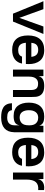

<svg xmlns="http://www.w3.org/2000/svg" viewBox="1245 -1824 783 3313"><g transform="rotate(90 1636.5 -167.5)"><path d="M565.9 -524.9 352.1 0H215.8L1 -524.9H138.2L288.1 -109.9L437 -524.9Z M845.7 -539.1Q907.7 -539.1 954.6 -519Q1001.5 -499 1029.8 -462.4Q1058.1 -425.8 1072 -377.9Q1085.9 -330.1 1085.9 -271Q1085.9 -262.7 1083.5 -222.2H717.8Q724.1 -151.4 755.4 -120.6Q786.6 -89.8 845.7 -89.8Q935.1 -89.8 956.5 -155.8H1076.7Q1061.5 -74.2 1000.7 -30Q939.9 14.2 841.8 14.2Q718.3 14.2 655 -55.2Q591.8 -124.5 591.8 -259.8Q591.8 -393.1 655.3 -466.1Q718.8 -539.1 845.7 -539.1ZM718.8 -316.9H960.9Q948.7 -435.1 840.8 -435.1Q785.6 -435.1 755.4 -407.7Q725.1 -380.4 718.8 -316.9Z M1464.4 -539.1Q1547.4 -539.1 1594 -504.6Q1640.6 -470.2 1650.4 -397.9Q1654.3 -362.3 1654.3 -304.2V0H1533.2V-304.2Q1533.2 -335.4 1528.6 -357.7Q1523.9 -379.9 1512.5 -397.7Q1501 -415.5 1479 -424.3Q1457 -433.1 1424.3 -433.1Q1369.1 -435.5 1335.7 -396.2Q1302.2 -356.9 1302.2 -277.8V0H1181.2V-524.9H1292L1297.4 -440.9Q1308.1 -494.6 1350.8 -516.8Q1393.6 -539.1 1464.4 -539.1Z M2262.7 -143.1Q2262.7 -48.8 2261.7 -18.1Q2258.3 92.3 2193.4 148.2Q2128.4 204.1 2006.8 204.1Q1953.1 204.1 1912.4 196Q1871.6 188 1836.9 168Q1802.2 147.9 1782.7 110.4Q1763.2 72.8 1760.7 18.1H1880.9Q1887.7 64 1918.7 82Q1949.7 100.1 2006.8 100.1Q2076.2 100.1 2109.1 66.9Q2142.1 33.7 2142.1 -23.9V-111.8Q2131.8 -56.2 2093.3 -33.7Q2054.7 -11.2 1980 -11.2Q1921.4 -11.2 1877.2 -29.8Q1833 -48.3 1805.7 -83.3Q1778.3 -118.2 1764.6 -166Q1751 -213.9 1751 -273.9Q1751 -401.9 1812.5 -470.5Q1874 -539.1 1986.8 -539.1Q2056.2 -539.1 2094.7 -520Q2133.3 -501 2147.9 -454.1L2150.9 -524.9H2262.7ZM1881.8 -273.9Q1881.8 -202.6 1912.6 -158.9Q1943.4 -115.2 2006.8 -115.2Q2069.3 -115.2 2105.7 -152.3Q2142.1 -189.5 2142.1 -269V-290Q2142.1 -321.8 2134.5 -346.9Q2127 -372.1 2114.3 -388.2Q2101.6 -404.3 2084.5 -415.3Q2067.4 -426.3 2049.1 -430.7Q2030.8 -435.1 2010.7 -435.1Q1947.8 -435.1 1914.8 -392.1Q1881.8 -349.1 1881.8 -273.9Z M2609.9 -539.1Q2671.9 -539.1 2718.8 -519Q2765.6 -499 2793.9 -462.4Q2822.3 -425.8 2836.2 -377.9Q2850.1 -330.1 2850.1 -271Q2850.1 -262.7 2847.7 -222.2H2481.9Q2488.3 -151.4 2519.5 -120.6Q2550.8 -89.8 2609.9 -89.8Q2699.2 -89.8 2720.7 -155.8H2840.8Q2825.7 -74.2 2764.9 -30Q2704.1 14.2 2606 14.2Q2482.4 14.2 2419.2 -55.2Q2356 -124.5 2356 -259.8Q2356 -393.1 2419.4 -466.1Q2482.9 -539.1 2609.9 -539.1ZM2482.9 -316.9H2725.1Q2712.9 -435.1 2605 -435.1Q2549.8 -435.1 2519.5 -407.7Q2489.3 -380.4 2482.9 -316.9Z M3219.7 -539.1Q3248.5 -539.1 3259.8 -536.1V-435.1Q3167.5 -444.3 3123 -395Q3078.6 -345.7 3078.6 -229V0H2957.5V-524.9H3068.4L3073.7 -429.2Q3080.1 -483.9 3119.4 -511.5Q3158.7 -539.1 3219.7 -539.1Z"/></g></svg>

Font: Nacelle SemiBold
Style: Regular
Weight: 600
Designer: Sora Sagano
Foundry: Sora Sagano
Version: Version 1.000;FEAKit 1.0